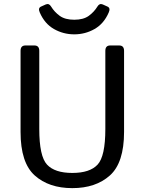

<svg xmlns="http://www.w3.org/2000/svg" viewBox="-20 -928 725 962"><path d="M179.2 -865.7Q169.4 -887.7 185.5 -895L209.5 -905.8Q225.6 -912.6 235.8 -895.5Q252.4 -868.2 279.3 -848.6Q306.2 -829.1 352.1 -829.1Q397.9 -829.1 424.8 -848.6Q451.7 -868.2 468.3 -895.5Q478.5 -912.6 494.6 -905.8L518.6 -895Q534.7 -887.7 524.9 -865.7Q500.5 -809.1 453.6 -782.5Q406.7 -755.9 352.1 -755.9Q297.4 -755.9 250.5 -782.5Q203.6 -809.1 179.2 -865.7ZM83 -267.1V-673.3Q83 -700.2 107.4 -700.2H152.3Q176.8 -700.2 176.8 -673.3V-281.7Q176.8 -145 215.6 -103.3Q254.4 -61.5 342.3 -61.5Q430.2 -61.5 469 -103.3Q507.8 -145 507.8 -281.7V-673.3Q507.8 -700.2 532.2 -700.2H577.1Q601.6 -700.2 601.6 -673.3V-267.1Q601.6 -112.3 530.5 -48.8Q459.5 14.6 342.3 14.6Q225.1 14.6 154.1 -48.8Q83 -112.3 83 -267.1Z"/></svg>

Font: Istok Web
Style: Regular
Weight: 400
Designer: Andrey V. Panov
Foundry: Andrey V. Panov
Version: Version 1.0.2g